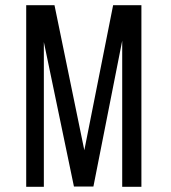

<svg xmlns="http://www.w3.org/2000/svg" viewBox="-20 -720 660 740"><path d="M340 -1H265L149 -558V0H81V-700H190L305 -141L416 -700H525V0H451V-563Z"/></svg>

Font: Bebas Neue Regular
Style: Regular
Weight: 400
Designer: Ryoichi Tsunekawa & LGV (GE)
Foundry: Free Software Foundation, Inc.
Version: Version 1.003 August 13, 2016